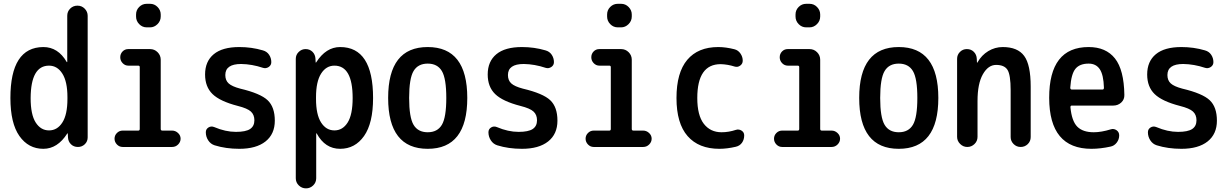

<svg xmlns="http://www.w3.org/2000/svg" viewBox="-20 -780 6540 1019"><path d="M240.2 -431.6Q143.6 -431.6 142.6 -259.8Q142.6 -171.9 169.4 -129.9Q196.3 -87.9 240.2 -87.9Q284.2 -87.9 311 -129.9Q337.9 -171.9 337.9 -254.9V-264.6Q337.9 -346.7 311 -389.2Q284.2 -431.6 240.2 -431.6ZM210 9.8Q130.9 9.8 83 -58.1Q35.2 -126 35.2 -259.8Q35.2 -529.3 210 -530.3Q288.1 -530.3 334 -451.2Q334 -450.2 335.9 -450.2Q336.9 -450.2 336.9 -451.2V-696.3Q336.9 -718.8 352.5 -734.4Q368.2 -750 391.1 -750Q414.1 -750 429.7 -733.9Q445.3 -717.8 445.3 -696.3V-50.8Q445.3 -29.3 430.2 -14.6Q415 0 393.6 0Q371.1 0 356.4 -14.6Q341.8 -29.3 340.8 -50.8L339.8 -71.3Q339.8 -72.3 338.9 -72.3Q336.9 -72.3 336.9 -71.3Q285.2 9.8 210 9.8Z M630.9 0Q613.3 0 600.6 -13.2Q587.9 -26.4 587.9 -43.9Q587.9 -61.5 600.6 -74.2Q613.3 -86.9 630.9 -86.9H713.9Q721.7 -86.9 721.7 -95.7V-423.8Q721.7 -431.6 713.9 -431.6H661.1Q643.6 -431.6 630.9 -444.8Q618.2 -458 618.2 -476.1Q618.2 -494.1 630.4 -506.8Q642.6 -519.5 661.1 -519.5H776.4Q799.8 -519.5 816.4 -502.9Q833 -486.3 833 -462.9V-95.7Q833 -86.9 841.8 -86.9H893.6Q911.1 -86.9 924.8 -74.2Q938.5 -61.5 938.5 -43.9Q938.5 -26.4 925.3 -13.2Q912.1 0 893.6 0ZM758.8 -759.8H776.4Q799.8 -759.8 816.4 -742.7Q833 -725.6 833 -703.1V-692.4Q833 -668.9 815.9 -651.9Q798.8 -634.8 776.4 -634.8H758.8Q735.4 -634.8 718.8 -651.9Q702.1 -668.9 702.1 -692.4V-703.1Q702.1 -726.6 718.8 -743.2Q735.4 -759.8 758.8 -759.8Z M1242.2 -217.8Q1147.5 -242.2 1107.9 -280.8Q1068.4 -319.3 1068.4 -384.8Q1068.4 -454.1 1114.3 -492.2Q1160.2 -530.3 1250 -530.3Q1315.4 -530.3 1375 -512.7Q1396.5 -506.8 1408.2 -489.3Q1419.9 -471.7 1419.9 -450.2Q1419.9 -433.6 1405.8 -424.3Q1391.6 -415 1376 -419.9Q1317.4 -439.5 1259.8 -440.4Q1175.8 -440.4 1175.8 -381.8Q1175.8 -353.5 1193.4 -337.4Q1210.9 -321.3 1254.9 -309.6Q1362.3 -284.2 1400.4 -248Q1438.5 -211.9 1438.5 -139.6Q1438.5 -68.4 1389.2 -29.3Q1339.8 9.8 1250 9.8Q1178.7 9.8 1119.1 -8.8Q1097.7 -15.6 1085 -35.2Q1072.3 -54.7 1072.3 -78.1Q1072.3 -94.7 1086.4 -103.5Q1100.6 -112.3 1117.2 -105.5Q1176.8 -80.1 1232.4 -80.1Q1284.2 -80.1 1307.1 -95.2Q1330.1 -110.4 1330.1 -141.6Q1330.1 -170.9 1311.5 -188Q1293 -205.1 1242.2 -217.8Z M1657.2 -264.6V-254.9Q1657.2 -171.9 1684.1 -129.9Q1710.9 -87.9 1754.9 -87.9Q1798.8 -87.9 1825.2 -129.9Q1851.6 -171.9 1851.6 -259.8Q1851.6 -431.6 1754.9 -431.6Q1710.9 -431.6 1684.1 -389.2Q1657.2 -346.7 1657.2 -264.6ZM1549.8 166V-467.8Q1549.8 -489.3 1565.4 -504.4Q1581.1 -519.5 1601.6 -519.5Q1624 -519.5 1638.7 -504.9Q1653.3 -490.2 1654.3 -467.8L1655.3 -448.2H1656.2Q1658.2 -448.2 1658.2 -449.2Q1710 -530.3 1785.2 -530.3Q1960 -530.3 1960 -259.8Q1960 -126 1912.1 -58.1Q1864.3 9.8 1785.2 9.8Q1705.1 9.8 1661.1 -71.3Q1661.1 -72.3 1659.2 -72.3H1658.2V166Q1658.2 188.5 1642.1 204.1Q1626 219.7 1604 219.7Q1582 219.7 1565.9 204.1Q1549.8 188.5 1549.8 166Z M2325.2 -402.8Q2301.8 -442.4 2250 -442.4Q2198.2 -442.4 2174.8 -402.8Q2151.4 -363.3 2151.4 -260.3Q2151.4 -157.2 2174.8 -117.7Q2198.2 -78.1 2250 -78.1Q2301.8 -78.1 2325.2 -117.7Q2348.6 -157.2 2348.6 -260.3Q2348.6 -363.3 2325.2 -402.8ZM2460 -260.3Q2460 9.8 2250 9.8Q2040 9.8 2040 -260.3Q2040 -530.3 2250 -530.3Q2460 -530.3 2460 -260.3Z M2742.2 -217.8Q2647.5 -242.2 2607.9 -280.8Q2568.4 -319.3 2568.4 -384.8Q2568.4 -454.1 2614.3 -492.2Q2660.2 -530.3 2750 -530.3Q2815.4 -530.3 2875 -512.7Q2896.5 -506.8 2908.2 -489.3Q2919.9 -471.7 2919.9 -450.2Q2919.9 -433.6 2905.8 -424.3Q2891.6 -415 2876 -419.9Q2817.4 -439.5 2759.8 -440.4Q2675.8 -440.4 2675.8 -381.8Q2675.8 -353.5 2693.4 -337.4Q2710.9 -321.3 2754.9 -309.6Q2862.3 -284.2 2900.4 -248Q2938.5 -211.9 2938.5 -139.6Q2938.5 -68.4 2889.2 -29.3Q2839.8 9.8 2750 9.8Q2678.7 9.8 2619.1 -8.8Q2597.7 -15.6 2585 -35.2Q2572.3 -54.7 2572.3 -78.1Q2572.3 -94.7 2586.4 -103.5Q2600.6 -112.3 2617.2 -105.5Q2676.8 -80.1 2732.4 -80.1Q2784.2 -80.1 2807.1 -95.2Q2830.1 -110.4 2830.1 -141.6Q2830.1 -170.9 2811.5 -188Q2793 -205.1 2742.2 -217.8Z M3130.9 0Q3113.3 0 3100.6 -13.2Q3087.9 -26.4 3087.9 -43.9Q3087.9 -61.5 3100.6 -74.2Q3113.3 -86.9 3130.9 -86.9H3213.9Q3221.7 -86.9 3221.7 -95.7V-423.8Q3221.7 -431.6 3213.9 -431.6H3161.1Q3143.6 -431.6 3130.9 -444.8Q3118.2 -458 3118.2 -476.1Q3118.2 -494.1 3130.4 -506.8Q3142.6 -519.5 3161.1 -519.5H3276.4Q3299.8 -519.5 3316.4 -502.9Q3333 -486.3 3333 -462.9V-95.7Q3333 -86.9 3341.8 -86.9H3393.6Q3411.1 -86.9 3424.8 -74.2Q3438.5 -61.5 3438.5 -43.9Q3438.5 -26.4 3425.3 -13.2Q3412.1 0 3393.6 0ZM3258.8 -759.8H3276.4Q3299.8 -759.8 3316.4 -742.7Q3333 -725.6 3333 -703.1V-692.4Q3333 -668.9 3315.9 -651.9Q3298.8 -634.8 3276.4 -634.8H3258.8Q3235.4 -634.8 3218.8 -651.9Q3202.1 -668.9 3202.1 -692.4V-703.1Q3202.1 -726.6 3218.8 -743.2Q3235.4 -759.8 3258.8 -759.8Z M3797.9 9.8Q3688.5 9.8 3629.4 -57.6Q3570.3 -125 3570.3 -259.8Q3570.3 -394.5 3627.4 -462.4Q3684.6 -530.3 3792 -530.3Q3832 -530.3 3877.9 -518.6Q3897.5 -513.7 3909.7 -496.1Q3921.9 -478.5 3921.9 -458Q3921.9 -441.4 3908.2 -431.6Q3894.5 -421.9 3878.9 -426.8Q3841.8 -438.5 3804.7 -439.5Q3680.7 -439.5 3680.7 -259.8Q3680.7 -168 3715.3 -123Q3750 -78.1 3809.6 -78.1Q3847.7 -78.1 3885.7 -90.8Q3901.4 -95.7 3915.5 -86.9Q3929.7 -78.1 3929.7 -61.5Q3929.7 -39.1 3918 -22.5Q3906.2 -5.9 3884.8 -1Q3837.9 9.8 3797.9 9.8Z M4130.9 0Q4113.3 0 4100.6 -13.2Q4087.9 -26.4 4087.9 -43.9Q4087.9 -61.5 4100.6 -74.2Q4113.3 -86.9 4130.9 -86.9H4213.9Q4221.7 -86.9 4221.7 -95.7V-423.8Q4221.7 -431.6 4213.9 -431.6H4161.1Q4143.6 -431.6 4130.9 -444.8Q4118.2 -458 4118.2 -476.1Q4118.2 -494.1 4130.4 -506.8Q4142.6 -519.5 4161.1 -519.5H4276.4Q4299.8 -519.5 4316.4 -502.9Q4333 -486.3 4333 -462.9V-95.7Q4333 -86.9 4341.8 -86.9H4393.6Q4411.1 -86.9 4424.8 -74.2Q4438.5 -61.5 4438.5 -43.9Q4438.5 -26.4 4425.3 -13.2Q4412.1 0 4393.6 0ZM4258.8 -759.8H4276.4Q4299.8 -759.8 4316.4 -742.7Q4333 -725.6 4333 -703.1V-692.4Q4333 -668.9 4315.9 -651.9Q4298.8 -634.8 4276.4 -634.8H4258.8Q4235.4 -634.8 4218.8 -651.9Q4202.1 -668.9 4202.1 -692.4V-703.1Q4202.1 -726.6 4218.8 -743.2Q4235.4 -759.8 4258.8 -759.8Z M4825.2 -402.8Q4801.8 -442.4 4750 -442.4Q4698.2 -442.4 4674.8 -402.8Q4651.4 -363.3 4651.4 -260.3Q4651.4 -157.2 4674.8 -117.7Q4698.2 -78.1 4750 -78.1Q4801.8 -78.1 4825.2 -117.7Q4848.6 -157.2 4848.6 -260.3Q4848.6 -363.3 4825.2 -402.8ZM4960 -260.3Q4960 9.8 4750 9.8Q4540 9.8 4540 -260.3Q4540 -530.3 4750 -530.3Q4960 -530.3 4960 -260.3Z M5059.6 -53.7V-467.8Q5059.6 -489.3 5074.7 -504.4Q5089.8 -519.5 5111.3 -519.5Q5133.8 -519.5 5148.4 -504.9Q5163.1 -490.2 5164.1 -467.8L5165 -448.2Q5165 -447.3 5166 -447.3Q5168 -447.3 5168 -449.2Q5189.5 -487.3 5225.1 -508.8Q5260.7 -530.3 5301.8 -530.3Q5380.9 -530.3 5415.5 -483.4Q5450.2 -436.5 5450.2 -320.3V-52.7Q5450.2 -30.3 5434.6 -15.1Q5418.9 0 5397 0Q5375 0 5359.4 -15.6Q5343.8 -31.2 5343.8 -52.7V-300.8Q5343.8 -382.8 5327.1 -409.2Q5310.5 -435.5 5266.6 -435.5Q5224.6 -435.5 5196.3 -385.7Q5168 -335.9 5168 -244.1V-53.7Q5168 -31.2 5151.9 -15.6Q5135.7 0 5113.8 0Q5091.8 0 5075.7 -16.1Q5059.6 -32.2 5059.6 -53.7Z M5757.8 -442.4Q5710 -442.4 5687.5 -414.6Q5665 -386.7 5660.2 -314.5Q5660.2 -305.7 5668 -304.7H5831.1Q5838.9 -304.7 5838.9 -314.5Q5836.9 -382.8 5816.9 -412.6Q5796.9 -442.4 5757.8 -442.4ZM5772.5 9.8Q5548.8 9.8 5548.3 -260.3Q5547.9 -530.3 5757.8 -530.3Q5849.6 -530.3 5897.5 -469.7Q5945.3 -409.2 5947.3 -276.4Q5948.2 -252 5930.7 -235.8Q5913.1 -219.7 5888.7 -219.7H5668Q5661.1 -219.7 5661.1 -210.9Q5668 -137.7 5697.3 -107.9Q5726.6 -78.1 5785.2 -78.1Q5825.2 -78.1 5876 -93.8Q5891.6 -98.6 5905.8 -88.9Q5919.9 -79.1 5919.9 -61.5Q5919.9 -40 5906.7 -22.9Q5893.6 -5.9 5874 -2Q5820.3 9.8 5772.5 9.8Z M6242.2 -217.8Q6147.5 -242.2 6107.9 -280.8Q6068.4 -319.3 6068.4 -384.8Q6068.4 -454.1 6114.3 -492.2Q6160.2 -530.3 6250 -530.3Q6315.4 -530.3 6375 -512.7Q6396.5 -506.8 6408.2 -489.3Q6419.9 -471.7 6419.9 -450.2Q6419.9 -433.6 6405.8 -424.3Q6391.6 -415 6376 -419.9Q6317.4 -439.5 6259.8 -440.4Q6175.8 -440.4 6175.8 -381.8Q6175.8 -353.5 6193.4 -337.4Q6210.9 -321.3 6254.9 -309.6Q6362.3 -284.2 6400.4 -248Q6438.5 -211.9 6438.5 -139.6Q6438.5 -68.4 6389.2 -29.3Q6339.8 9.8 6250 9.8Q6178.7 9.8 6119.1 -8.8Q6097.7 -15.6 6085 -35.2Q6072.3 -54.7 6072.3 -78.1Q6072.3 -94.7 6086.4 -103.5Q6100.6 -112.3 6117.2 -105.5Q6176.8 -80.1 6232.4 -80.1Q6284.2 -80.1 6307.1 -95.2Q6330.1 -110.4 6330.1 -141.6Q6330.1 -170.9 6311.5 -188Q6293 -205.1 6242.2 -217.8Z"/></svg>

Font: Rounded Mgen+ 2m medium
Style: Regular
Weight: 500
Designer: [Source Han Sans]
Ryoko NISHIZUKA  (kana & ideographs); Paul D. Hunt (Latin, Greek & Cyrillic); Wenlong ZHANG  (bopomofo
Version: Version 1.059.20150602